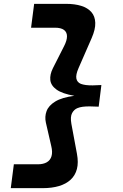

<svg xmlns="http://www.w3.org/2000/svg" viewBox="-20 -853 640 998"><path d="M202 125H36L52 1H176Q205 1 223.2 -9.5Q241.5 -20 247.8 -41.2Q254 -62.5 246.5 -93.5L218.5 -215.5Q211.5 -246.5 222 -275.2Q232.5 -304 267 -325.2Q301.5 -346.5 366.5 -355Q303.5 -366 274 -387.2Q244.5 -408.5 241.5 -437Q238.5 -465.5 255 -498.5L313.5 -614Q328.5 -643.5 328.2 -664.8Q328 -686 312.5 -697.5Q297 -709 265.5 -709H141.5L157.5 -833H323.5Q368.5 -833 402.2 -822.5Q436 -812 455 -790.2Q474 -768.5 475.2 -734.5Q476.5 -700.5 456 -654L388.5 -499.5Q373 -464 377 -444.5Q381 -425 400.5 -417Q411.5 -413 426.5 -411Q441.5 -409 461.5 -409.2Q481.5 -409.5 507 -411L493 -298.5Q466 -300 445.5 -300Q425 -300 409.8 -298Q394.5 -296 382.5 -291Q365 -284 354.8 -265.2Q344.5 -246.5 351 -209.5L380 -53.5Q388.5 -8 379.8 25.5Q371 59 347.2 81Q323.5 103 286.8 114Q250 125 202 125Z"/></svg>

Font: Spline Sans Mono
Style: Bold Italic
Weight: 700
Italic angle: -4°
Monospace: yes
Version: Version 1.004